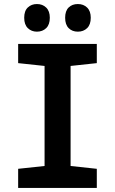

<svg xmlns="http://www.w3.org/2000/svg" viewBox="-20 -932 570 952"><path d="M70 0V-95L201 -109V-605L70 -619V-714H460V-619L330 -605V-109L460 -95V0ZM366 -775Q338 -775 320.5 -792.5Q303 -810 303 -844Q303 -878 320.5 -895Q338 -912 366 -912Q394 -912 412 -894.5Q430 -877 430 -844Q430 -810 412 -792.5Q394 -775 366 -775ZM163 -775Q136 -775 118 -792.5Q100 -810 100 -844Q100 -878 118 -895Q136 -912 163 -912Q191 -912 209 -894.5Q227 -877 227 -844Q227 -810 209 -792.5Q191 -775 163 -775Z"/></svg>

Font: Noto Sans Mono Condensed
Style: Bold
Weight: 700
Width: 3
Designer: Monotype Design Team
Foundry: Monotype Imaging Inc.
Version: Version 2.014